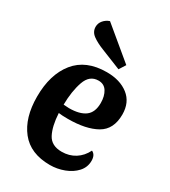

<svg xmlns="http://www.w3.org/2000/svg" viewBox="-191 -856 861 973"><g transform="rotate(30 239.0 -370.0)"><path d="M433 -102Q433 -64 407.5 -36Q382 -8 342 7Q302 22 260 22Q146 22 88.5 -50.5Q31 -123 31 -246Q31 -376 93 -453Q155 -530 276 -530Q354 -530 402.5 -492Q451 -454 451 -383Q451 -296 389.5 -261Q328 -226 222 -226Q187 -226 168 -229Q172 -154 195 -110Q218 -66 278 -66Q322 -66 356 -87.5Q390 -109 409 -148Q433 -137 433 -102ZM168 -278Q190 -276 200 -276Q262 -276 294.5 -300Q327 -324 327 -379Q327 -419 310.5 -445.5Q294 -472 261 -472Q209 -472 189 -414.5Q169 -357 168 -278ZM111 -701Q111 -722 125 -738.5Q139 -755 160 -762L343 -610L319 -572L202 -619Q161 -635 136 -653.5Q111 -672 111 -701Z"/></g></svg>

Font: Sansita Medium
Style: Regular
Weight: 500
Designer: Pablo Cosgaya
Foundry: Omnibus-Type
Version: Version 1.006